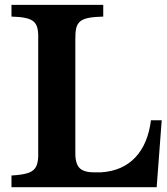

<svg xmlns="http://www.w3.org/2000/svg" viewBox="-20 -780 695 800"><path d="M27.8 -759.8H410.2V-710.9Q373 -710 349.9 -705.6Q326.7 -701.2 314.2 -690.9Q301.8 -680.7 297.6 -662.6Q293.5 -644.5 293.9 -616.2V-152.8Q292 -102.5 309.3 -82.3Q326.7 -62 371.1 -62H401.9Q490.7 -67.9 543.7 -124Q596.7 -180.2 608.9 -278.8H653.8L632.8 0H27.8V-48.8Q74.2 -51.3 98.6 -59.8Q123 -68.4 131.8 -88.6Q140.6 -108.9 139.2 -146V-616.2Q140.1 -644 136 -662.1Q131.8 -680.2 119.9 -690.4Q107.9 -700.7 85.4 -705.3Q63 -710 27.8 -710.9Z"/></svg>

Font: BIZ UDPMincho
Style: Bold
Weight: 700
Designer: TypeBank Co., Ltd.
Foundry: Morisawa Inc.
Version: Version 1.06